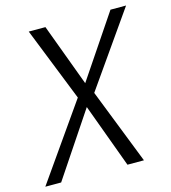

<svg xmlns="http://www.w3.org/2000/svg" viewBox="-167 -616 774 867"><g transform="rotate(-15 220.0 -182.0)"><path d="M322 166H399L261 -186L502 -530H429L233 -239L125 -530H47L184 -185L-62 166H12L212 -133Z"/></g></svg>

Font: Cheyenne Sans Light
Style: Italic
Weight: 300
Italic angle: -8.13011°
Designer: The Public Sans project authors (U.S. Web Design System), Libre Franklin designed by Pablo Impallari and Rodrigo Fuenzal
Foundry: The Cheyenne Sans Project Authors
Version: Version 2.007